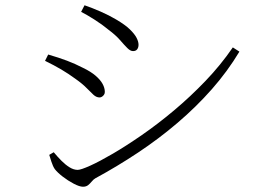

<svg xmlns="http://www.w3.org/2000/svg" viewBox="-20 -724 1040 729"><path d="M288 -679 301 -704Q330 -694 362 -680Q394 -666 421 -650Q455 -630 473 -612.5Q491 -595 498.5 -580.5Q506 -566 506 -554Q506 -544 501 -537Q496 -530 485 -530Q475 -530 463.5 -541.5Q452 -553 435.5 -572Q419 -591 392 -611Q368 -631 338 -650Q308 -669 288 -679ZM864 -544 889 -528Q844 -453 784.5 -385.5Q725 -318 654 -257.5Q583 -197 504 -144.5Q425 -92 342 -47Q335 -43 328.5 -35Q322 -27 314.5 -21Q307 -15 295 -15Q282 -15 260 -26.5Q238 -38 218 -53.5Q198 -69 188 -82Q181 -92 175 -110.5Q169 -129 167 -136L184 -146Q199 -128 214 -113Q229 -98 244.5 -88.5Q260 -79 275 -79Q287 -79 322.5 -95Q358 -111 408.5 -140.5Q459 -170 519 -211.5Q579 -253 641 -305Q703 -357 760.5 -417Q818 -477 864 -544ZM151 -493 163 -517Q204 -505 234.5 -493.5Q265 -482 296 -466Q325 -452 343 -436.5Q361 -421 369.5 -405.5Q378 -390 378 -375Q378 -369 375 -364.5Q372 -360 367.5 -357Q363 -354 358 -354Q346 -354 335 -364Q324 -374 308.5 -390Q293 -406 266 -425Q240 -444 213 -460Q186 -476 151 -493Z"/></svg>

Font: Noto Serif JP
Style: Regular
Weight: 200
Designer: Ryoko NISHIZUKA 西塚涼子 (kana & ideographs); Frank Grießhammer (Latin, Greek & Cyrillic); Wenlong ZHANG 张文龙 (bopomofo); San
Foundry: Adobe
Version: Version 2.001;hotconv 1.1.0;makeotfexe 2.6.0